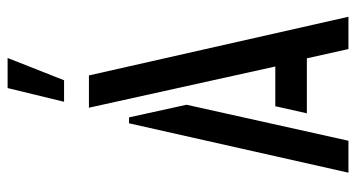

<svg xmlns="http://www.w3.org/2000/svg" viewBox="-236 -700 936 505"><g transform="rotate(-90 232.5 -448.0)"><path d="M216.8 -748 252.9 -896.5H332L273.4 -748ZM30.3 0 160.2 -577.1H175.8L209 -425.8L114.3 0ZM186.5 -109.4 205.1 -192.4H309.6L201.2 -682.6H286.1L440.4 0H355.5L331.1 -109.4Z"/></g></svg>

Font: Post No Bills Colombo
Style: SemiBold
Weight: 700
Designer: Kosala Senevirathne, Siva Puranthara, Lasantha Premarathna, Tharique Azeez
Foundry: Mooniak
Version: Version 1.220 ; ttfautohint (v1.5)